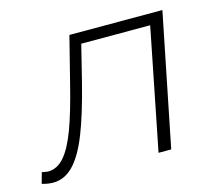

<svg xmlns="http://www.w3.org/2000/svg" viewBox="-127 -624 833 732"><g transform="rotate(-15 289.0 -258.0)"><path d="M570 -522 465 0H415L510 -478H238L203 -337Q172 -214 142.5 -140Q113 -66 78 -30Q43 6 -2 6Q-22 6 -46 -1L-34 -44Q-14 -40 -10 -40Q26 -40 54 -72Q82 -104 106.5 -169.5Q131 -235 158 -344L203 -522Z"/></g></svg>

Font: Montserrat Alternates Light
Style: Italic
Weight: 300
Italic angle: -11.3°
Designer: Julieta Ulanovsky
Foundry: Julieta Ulanovsky
Version: Version 7.200